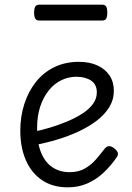

<svg xmlns="http://www.w3.org/2000/svg" viewBox="-20 -784 566 823"><path d="M271 19Q206 19 160.5 -11.5Q115 -42 91 -97Q67 -152 67 -224Q67 -285 84.5 -339Q102 -393 134.5 -433.5Q167 -474 213.5 -496.5Q260 -519 318 -519Q364 -519 397.5 -503.5Q431 -488 449.5 -460.5Q468 -433 468 -395Q468 -357 448.5 -325Q429 -293 395 -267Q361 -241 317 -220.5Q273 -200 224.5 -185.5Q176 -171 127 -162L123 -219Q158 -226 196 -237.5Q234 -249 269.5 -264Q305 -279 333.5 -297.5Q362 -316 378.5 -338.5Q395 -361 395 -388Q395 -422 370.5 -438.5Q346 -455 307 -455Q274 -455 243.5 -440.5Q213 -426 189.5 -397Q166 -368 152.5 -327.5Q139 -287 139 -235Q139 -171 156.5 -129Q174 -87 205.5 -66.5Q237 -46 278 -46Q317 -46 344.5 -62Q372 -78 392 -101.5Q412 -125 429 -147Q438 -158 448.5 -157.5Q459 -157 470 -148Q481 -139 484.5 -130.5Q488 -122 481 -111Q456 -74 424 -44Q392 -14 354 2.5Q316 19 271 19ZM149 -696Q135 -696 130.5 -705.5Q126 -715 126 -730Q126 -745 130.5 -754.5Q135 -764 149 -764H417Q432 -764 436 -754.5Q440 -745 440 -730Q440 -715 436 -705.5Q432 -696 417 -696Z"/></svg>

Font: Playwrite FR Moderne Light
Style: Regular
Weight: 300
Version: Version 1.002